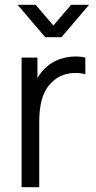

<svg xmlns="http://www.w3.org/2000/svg" viewBox="-20 -780 400 800"><path d="M53.5 -760 168.5 -625H236.5L351 -760H276L202.5 -673.5L128.5 -760ZM70 0H143.5V-269.5C143.5 -334 152.5 -404 206.5 -446.5C245.5 -478.5 295.5 -480.5 335.5 -471V-540C288 -552 220.5 -541.5 178 -504.5C162 -492.5 147.5 -475 136 -454.5V-540H70Z"/></svg>

Font: Hauora
Style: Regular
Weight: 400
Designer: Mikhail Sharanda
Foundry: WCYS & Co.
Version: Version 1.010